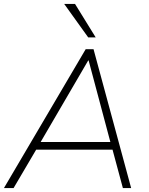

<svg xmlns="http://www.w3.org/2000/svg" viewBox="-23 -955 759 975"><path d="M-3 0 412 -705H452L643 0H601L546 -204L570 -195H134L166 -204L46 0ZM425 -648 180 -228 157 -234H559L539 -228L427 -648ZM425 -765 303 -935H358L463 -765Z"/></svg>

Font: Nunito Sans 12pt ExtraLight
Style: Italic
Weight: 200
Italic angle: -9°
Designer: Vernon Adams
Foundry: Vernon Adams
Version: Version 3.101;gftools[0.9.27]